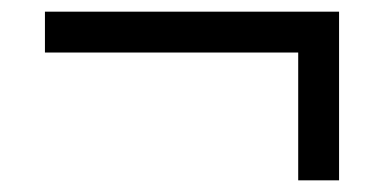

<svg xmlns="http://www.w3.org/2000/svg" viewBox="-20 -377 658 329"><path d="M57 -287V-357H561V-68H491V-287Z"/></svg>

Font: Fragment Mono SC
Style: Regular
Weight: 400
Monospace: yes
Designer: Wei Huang based on Nimbus Sans by URW Studio, based on Helvetica by Max Miedinger.
Foundry: Wei Huang
Version: Version 1.012; ttfautohint (v1.8.4.7-5d5b)